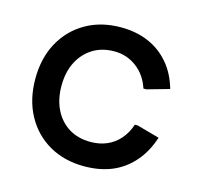

<svg xmlns="http://www.w3.org/2000/svg" viewBox="-84 -606 734 709"><g transform="rotate(15 283.5 -251.5)"><path d="M295 14Q219 14 161 -19.5Q103 -53 70.5 -113Q38 -173 38 -252Q38 -331 70.5 -390.5Q103 -450 161 -483.5Q219 -517 295 -517Q354 -517 400.5 -497Q447 -477 480 -438.5Q513 -400 529 -344L444 -320H433Q417 -369 379.5 -397Q342 -425 295 -425Q247 -425 212 -403Q177 -381 157.5 -342.5Q138 -304 138 -252Q138 -200 157.5 -161Q177 -122 212 -100.5Q247 -79 295 -79Q329 -79 357 -91Q385 -103 405.5 -126.5Q426 -150 437 -183H448L534 -159Q516 -103 482 -64Q448 -25 401.5 -5.5Q355 14 295 14Z"/></g></svg>

Font: Fustat SemiBold
Style: Regular
Weight: 600
Designer: Mohamed Gaber, Khaled Hosny, Laura Garcia Mut
Foundry: Kief Type Foundry, Alif Type Foundry, Hard Type Foundry
Version: Version 1.007